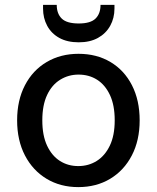

<svg xmlns="http://www.w3.org/2000/svg" viewBox="-20 -753 642 785"><path d="M300 12Q227 12 170.5 -22Q114 -56 82 -117.5Q50 -179 50 -261Q50 -343 82 -404.5Q114 -466 171 -499.5Q228 -533 301 -533Q375 -533 431.5 -499.5Q488 -466 519.5 -404.5Q551 -343 551 -261Q551 -179 519 -117.5Q487 -56 430.5 -22Q374 12 300 12ZM300 -74Q342 -74 375.5 -95Q409 -116 429 -157.5Q449 -199 449 -261Q449 -323 429.5 -364.5Q410 -406 377 -427Q344 -448 301 -448Q260 -448 226 -427Q192 -406 172.5 -364.5Q153 -323 153 -261Q153 -199 172.5 -157.5Q192 -116 225 -95Q258 -74 300 -74ZM302 -580Q255 -580 222.5 -598Q190 -616 173 -647.5Q156 -679 156 -718V-733H212Q212 -697 232.5 -677Q253 -657 302 -657Q350 -657 370.5 -677Q391 -697 391 -733H448V-718Q448 -679 430.5 -647.5Q413 -616 380.5 -598Q348 -580 302 -580Z"/></svg>

Font: DM Sans 10pt Medium
Style: Regular
Weight: 500
Version: Version 4.004;gftools[0.9.30]